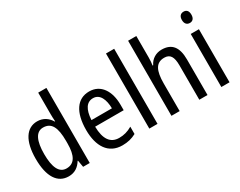

<svg xmlns="http://www.w3.org/2000/svg" viewBox="-91 -1217 2106 1683"><g transform="rotate(-30 962.0 -375.0)"><path d="M222 10C283 10 325 -20 355 -69H359L371 0H438V-760H355V-543C355 -523 356 -494 358 -468H354C325 -517 279 -547 220 -547C111 -547 46 -448 46 -268C46 -86 110 10 222 10ZM239 -60C166 -60 131 -132 131 -267C131 -399 165 -474 238 -474C322 -474 355 -408 355 -272V-246C355 -122 319 -60 239 -60Z M746 -546C624 -546 555 -445 555 -265C555 -102 623 10 765 10C819 10 862 -1 905 -24V-98C861 -72 820 -61 773 -61C685 -61 640 -125 638 -252H927V-308C927 -444 864 -546 746 -546ZM746 -478C815 -478 845 -407 846 -318H639C645 -425 682 -478 746 -478Z M1124 0V-760H1041V0Z M1348 -543V-760H1265V0H1348V-278C1348 -410 1380 -473 1464 -473C1523 -473 1547 -435 1547 -347V0H1630V-360C1630 -484 1582 -546 1479 -546C1423 -546 1373 -517 1348 -464H1342C1346 -487 1348 -515 1348 -543Z M1813 -738C1783 -738 1764 -719 1764 -681C1764 -644 1783 -624 1813 -624C1842 -624 1860 -644 1860 -681C1860 -719 1843 -738 1813 -738ZM1853 -537H1770V0H1853Z"/></g></svg>

Font: Noto Sans Telugu Condensed
Style: Regular
Weight: 400
Width: 3
Designer: Jelle Bosma - Monotype Design Team
Foundry: Monotype Imaging Inc.
Version: Version 2.005